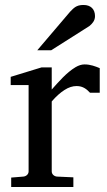

<svg xmlns="http://www.w3.org/2000/svg" viewBox="-20 -753 431 772"><path d="M320 -494C308 -494 296 -490 284 -483C247 -461 215 -423 188 -393V-482H147L23 -444V-411H95V-64C95 -52 85 -44 74 -43L25 -39V-1H275V-40L209 -43C198 -44 188 -52 188 -64V-345C205 -365 222 -380 239 -391C256 -402 272 -407 288 -407C314 -407 329 -394 342 -380H381V-479C364 -486 344 -494 320 -494ZM315 -733C286 -733 276 -720 262 -706L130 -551H186L339 -648C350 -657 362 -669 362 -688C362 -716 345 -733 316 -733Z"/></svg>

Font: Veleka
Style: Regular
Weight: 400
Designer: Stefan Peev, Context Ltd, 2016; SIL International, 1997-2014.
Foundry: Stefan Peev, Context Ltd, 2016
Version: Version 1.000